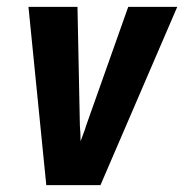

<svg xmlns="http://www.w3.org/2000/svg" viewBox="-20 -540 540 560"><path d="M115 0 63 -520H206L213 -173Q214 -162 214.5 -151Q215 -140 215 -128Q219 -140 223.5 -151Q228 -162 231 -173L354 -520H497L273 0Z"/></svg>

Font: Iosevka Heavy Oblique
Style: Regular
Weight: 900
Italic angle: -9°
Monospace: yes
Designer: Belleve Invis
Foundry: Belleve Invis
Version: Version 32.5.0; ttfautohint (v1.8.4)